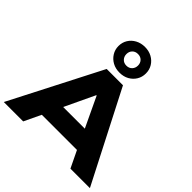

<svg xmlns="http://www.w3.org/2000/svg" viewBox="-269 -1213 1408 1408"><g transform="rotate(45 434.5 -509.0)"><path d="M-12 0 350 -705H519L881 0H679L586 -193L666 -131H202L281 -193L189 0ZM432 -515 300 -236 266 -282H602L568 -236L436 -515ZM435 -752Q394 -752 362 -769.5Q330 -787 311 -817.5Q292 -848 292 -885Q292 -923 310.5 -953Q329 -983 361.5 -1000.5Q394 -1018 435 -1018Q476 -1018 508 -1000.5Q540 -983 558.5 -953Q577 -923 577 -885Q577 -847 558.5 -817Q540 -787 508.5 -769.5Q477 -752 435 -752ZM435 -824Q462 -824 478.5 -841.5Q495 -859 495 -885Q495 -911 478.5 -928Q462 -945 435 -945Q408 -945 391.5 -928Q375 -911 375 -885Q375 -859 391.5 -841.5Q408 -824 435 -824Z"/></g></svg>

Font: Nunito Sans 10pt SemiExpanded Black
Style: Regular
Weight: 900
Width: 6
Designer: Vernon Adams
Foundry: Vernon Adams
Version: Version 3.101;gftools[0.9.27]